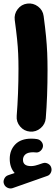

<svg xmlns="http://www.w3.org/2000/svg" viewBox="-50 -673 316 1103"><path d="M-27.3 383.3Q-32.7 369.1 -25.4 353.8Q-18.1 338.4 -2.9 333.5L34.2 320.8Q5.9 289.6 5.9 239.7Q5.9 189.5 37.8 156.5Q69.8 123.5 129.9 123.5Q147.5 123.5 162.1 126Q178.2 128.4 188.2 140.9Q198.2 153.3 196.8 168Q194.8 183.1 182.4 194.1Q169.9 205.1 154.3 202.6Q147.5 201.7 141.1 201.7Q109.9 201.7 95.9 213.9Q82 226.1 82 245.1Q82 281.2 127.9 281.2Q139.6 281.2 152.1 278.3Q164.6 275.4 195.3 264.6Q211.4 259.3 226.6 267.8Q241.7 276.4 245.1 292.5Q248.5 307.1 241.2 320.6Q233.9 334 220.7 337.9L22.5 407.7Q7.8 412.6 -7.1 405.5Q-22 398.4 -27.3 383.3ZM34.7 -558.1Q30.3 -592.3 51.3 -620.1Q72.3 -647.9 106.4 -652.3Q140.6 -656.7 168.5 -635.7Q196.3 -614.7 200.7 -580.6Q209.5 -514.6 214.4 -464.8Q219.2 -415 221.2 -369.1Q223.1 -323.2 223.1 -268.6Q223.1 -196.3 220.5 -125Q217.8 -53.7 212.9 6.3Q210 40.5 183.3 63.2Q156.7 85.9 122.1 83Q87.9 80.1 65.4 53.5Q43 26.9 45.9 -7.3Q50.8 -67.9 53.5 -137.9Q56.2 -208 56.2 -277.3Q56.2 -325.2 54.4 -364.3Q52.7 -403.3 48.1 -448.2Q43.5 -493.2 34.7 -558.1Z"/></svg>

Font: Mikhak Black
Style: Regular
Weight: 900
Designer: Amin Abedi
Version: Version 3.3